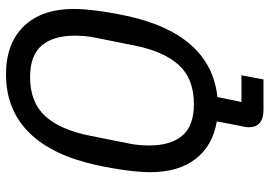

<svg xmlns="http://www.w3.org/2000/svg" viewBox="-152 -598 917 654"><g transform="rotate(-90 307.0 -271.5)"><path d="M363 167H260Q200 167 200 117Q200 109 202 99.5Q204 90 206 81L220 8Q137 -6 92 -64.5Q47 -123 47 -219Q47 -251 53 -298Q59 -345 71 -401Q104 -553 182 -631.5Q260 -710 380 -710Q486 -710 544.5 -649Q603 -588 603 -479Q603 -447 597 -400Q591 -353 579 -297Q548 -155 478.5 -78Q409 -1 303 10L286 92H377ZM279 -70Q365 -70 412 -121.5Q459 -173 479 -275L504 -400Q509 -423 510.5 -442Q512 -461 512 -476Q512 -549 478.5 -588.5Q445 -628 371 -628Q285 -628 238 -576.5Q191 -525 171 -423L146 -298Q141 -275 139.5 -256Q138 -237 138 -222Q138 -149 171.5 -109.5Q205 -70 279 -70Z"/></g></svg>

Font: IBM Plex Sans Cond Text
Style: Italic
Weight: 450
Width: 3
Italic angle: -11°
Designer: Mike Abbink, Paul van der Laan, Pieter van Rosmalen
Foundry: Bold Monday
Version: Version 1.3